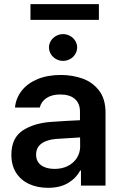

<svg xmlns="http://www.w3.org/2000/svg" viewBox="-20 -901 590 932"><path d="M232.4 -309.6Q316.9 -315.4 368.2 -317.4V-359.4Q368.2 -398.9 343.3 -420.7Q318.4 -442.4 272.5 -442.4Q231.9 -442.4 206.1 -425.3Q180.2 -408.2 172.9 -378.9H52.7Q57.1 -424.3 85 -460.2Q112.8 -496.1 161.6 -516.6Q210.4 -537.1 275.4 -537.1Q331.1 -537.1 380.1 -519.8Q429.2 -502.4 460.7 -461.7Q492.2 -420.9 492.2 -354.5V0H373V-73.2H369.1Q349.6 -36.1 310.5 -12.7Q271.5 10.7 212.9 10.7Q161.6 10.7 121.3 -7.8Q81.1 -26.4 58.1 -62.5Q35.2 -98.6 35.2 -149.4Q35.2 -231.4 90.6 -267.8Q146 -304.2 232.4 -309.6ZM245.1 -81.1Q281.7 -81.1 310.1 -95.7Q338.4 -110.4 353.8 -135.5Q369.1 -160.6 369.1 -190.4L368.7 -233.9L252 -226.6Q206.1 -222.7 180.7 -203.6Q155.3 -184.6 155.3 -150.4Q155.3 -116.7 179.7 -98.9Q204.1 -81.1 245.1 -81.1ZM217.8 -670.9Q217.8 -688 227.1 -702.9Q236.3 -717.8 252.2 -726.6Q268.1 -735.4 286.1 -735.4Q304.2 -735.4 320.1 -726.6Q335.9 -717.8 345.2 -702.9Q354.5 -688 354.5 -670.9Q354.5 -653.3 345.2 -638.2Q335.9 -623 320.1 -614.3Q304.2 -605.5 286.1 -605.5Q268.1 -605.5 252.2 -614.3Q236.3 -623 227.1 -638.2Q217.8 -653.3 217.8 -670.9ZM460 -804.7H127.9V-880.9H460Z"/></svg>

Font: Pretendard JP SemiBold
Style: Regular
Weight: 600
Designer: Base glyphs from Inter by Rasmus Andersson; Hangeul glyphs from Noto Sans CJK(Source Han Sans) by Jang Soo-young and Kan
Foundry: Kil Hyung-jin
Version: Version 1.309